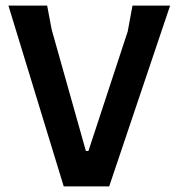

<svg xmlns="http://www.w3.org/2000/svg" viewBox="-20 -664 627 684"><path d="M586 -644 369 0H207L10 -644H148L164 -559L286 -126H295L435 -552L452 -644Z"/></svg>

Font: Alegreya Sans SC
Style: Bold
Weight: 700
Designer: Juan Pablo del Peral
Foundry: Huerta Tipografica
Version: Version 2.007